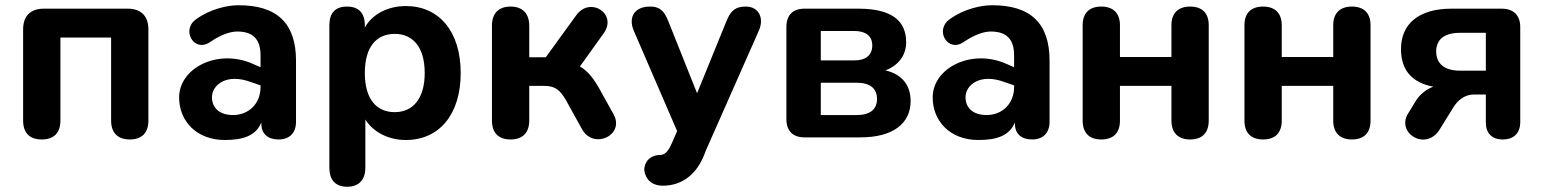

<svg xmlns="http://www.w3.org/2000/svg" viewBox="-20 -523 5875 731"><path d="M139 8C185 8 210 -17 210 -64V-380H403V-64C403 -17 429 8 474 8C520 8 545 -17 545 -64V-411C545 -462 517 -490 466 -490H147C96 -490 68 -462 68 -411V-64C68 -17 93 8 139 8Z M836 10C907 10 955 -7 975 -57V-53C975 -12 1001 8 1041 8C1083 8 1107 -18 1107 -59V-292C1107 -435 1034 -504 886 -503C849 -503 782 -490 727 -450C668 -409 719 -321 780 -363C825 -394 861 -403 883 -403C944 -403 972 -373 972 -312V-267L940 -281C808 -338 662 -264 662 -152C662 -62 728 10 836 10ZM787 -153C787 -199 842 -246 937 -210L972 -198V-192C972 -128 927 -85 867 -85C815 -85 787 -113 787 -153Z M1302 188C1347 188 1371 161 1371 115V-68C1400 -21 1458 10 1525 10C1653 10 1734 -88 1734 -245C1734 -403 1652 -500 1525 -500C1456 -500 1396 -468 1369 -418V-427C1369 -473 1346 -498 1301 -498C1256 -498 1234 -473 1234 -427V115C1234 161 1256 188 1302 188ZM1483 -96C1414 -96 1369 -145 1369 -245C1369 -346 1414 -394 1483 -394C1550 -394 1597 -346 1597 -245C1597 -145 1550 -96 1483 -96Z M1924 8C1969 8 1995 -17 1995 -64V-196H2051C2090 -196 2110 -184 2134 -143L2196 -31C2240 48 2360 -8 2316 -88L2261 -187C2239 -226 2216 -254 2188 -270L2279 -397C2331 -471 2227 -538 2174 -465L2058 -305H1995V-425C1995 -472 1969 -498 1924 -498C1878 -498 1853 -472 1853 -425V-64C1853 -17 1878 8 1924 8Z M2433 125C2437 158 2460 184 2504 184C2579 184 2634 138 2662 64L2667 51L2869 -406C2891 -455 2868 -498 2820 -498C2782 -498 2763 -485 2746 -443L2634 -168L2525 -441C2508 -485 2489 -498 2455 -498C2393 -498 2372 -455 2393 -406L2558 -24L2538 22L2534 30C2521 60 2505 67 2494 67C2455 67 2432 94 2433 125Z M3043 0H3256C3380 0 3447 -53 3447 -138C3447 -197 3416 -240 3351 -255C3399 -273 3430 -311 3430 -362C3430 -442 3378 -490 3248 -490H3043C2998 -490 2974 -465 2974 -420V-70C2974 -25 2998 0 3043 0ZM3242 -85H3105V-208H3242C3292 -208 3319 -187 3319 -146C3319 -106 3292 -85 3242 -85ZM3233 -293H3105V-405H3233C3276 -405 3301 -386 3301 -350C3301 -313 3276 -293 3233 -293Z M3705 10C3776 10 3824 -7 3844 -57V-53C3844 -12 3870 8 3910 8C3952 8 3976 -18 3976 -59V-292C3976 -435 3903 -504 3755 -503C3718 -503 3651 -490 3596 -450C3537 -409 3588 -321 3649 -363C3694 -394 3730 -403 3752 -403C3813 -403 3841 -373 3841 -312V-267L3809 -281C3677 -338 3531 -264 3531 -152C3531 -62 3597 10 3705 10ZM3656 -153C3656 -199 3711 -246 3806 -210L3841 -198V-192C3841 -128 3796 -85 3736 -85C3684 -85 3656 -113 3656 -153Z M4173 8C4219 8 4244 -17 4244 -64V-196H4440V-64C4440 -17 4466 8 4511 8C4557 8 4582 -17 4582 -64V-427C4582 -473 4557 -498 4511 -498C4466 -498 4440 -473 4440 -427V-306H4244V-427C4244 -473 4218 -498 4173 -498C4127 -498 4102 -473 4102 -427V-64C4102 -17 4127 8 4173 8Z M4789 8C4835 8 4860 -17 4860 -64V-196H5056V-64C5056 -17 5082 8 5127 8C5173 8 5198 -17 5198 -64V-427C5198 -473 5173 -498 5127 -498C5082 -498 5056 -473 5056 -427V-306H4860V-427C4860 -473 4834 -498 4789 -498C4743 -498 4718 -473 4718 -427V-64C4718 -17 4743 8 4789 8Z M5702 8C5742 8 5768 -15 5768 -58V-420C5768 -465 5742 -490 5698 -490H5507C5381 -490 5314 -432 5314 -336C5314 -256 5356 -208 5437 -193C5409 -183 5385 -162 5371 -140L5343 -94C5292 -20 5405 55 5460 -28L5512 -112C5529 -141 5557 -163 5590 -163H5637V-58C5637 -15 5660 8 5702 8ZM5538 -254C5478 -254 5448 -282 5448 -327C5448 -372 5478 -398 5538 -398H5637V-254Z"/></svg>

Font: SN Pro
Style: Bold
Weight: 700
Designer: Tobias Whetton
Foundry: Supernotes
Version: Version 1.003;Glyphs 3.3 (3324)